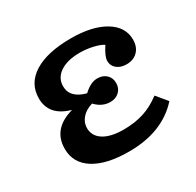

<svg xmlns="http://www.w3.org/2000/svg" viewBox="-125 -676 848 830"><g transform="rotate(-30 299.5 -261.0)"><path d="M296 14Q184 14 122 -25Q60 -64 60 -135Q60 -234 170 -265V-266Q72 -294 72 -380Q72 -454 137.5 -495Q203 -536 322 -536Q427 -536 489.5 -498.5Q552 -461 552 -397Q552 -361 531 -339.5Q510 -318 475 -318Q446 -318 427.5 -333Q409 -348 409 -372Q409 -395 437 -437Q421 -448 388.5 -455.5Q356 -463 324 -463Q261 -463 225 -438.5Q189 -414 189 -373Q189 -315 264 -295Q300 -329 333 -329Q361 -329 378 -313Q395 -297 395 -271Q395 -245 377.5 -228.5Q360 -212 333 -212Q292 -212 260 -246Q226 -236 207 -214Q188 -192 188 -165Q188 -125 223.5 -102.5Q259 -80 323 -80Q379 -80 424 -94.5Q469 -109 511 -141L555 -88Q463 14 296 14Z"/></g></svg>

Font: Literata 7pt SemiBold
Style: Regular
Weight: 600
Designer: Latin by Veronika Burian and Jose Scaglione. Greek by Irene Vlachou. Cyrillic by Vera Evstafieva.
Foundry: TypeTogether
Version: Version 3.002